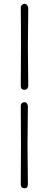

<svg xmlns="http://www.w3.org/2000/svg" viewBox="-20 -860 261 1026"><path d="M131 -817C131 -825 124 -840 111 -840C105 -840 91 -831 91 -823C92 -754 92 -679 92 -610C92 -542 91 -468 91 -400C91 -385 100 -380 110 -380C122 -380 131 -387 131 -404C131 -471 129 -541 129 -608C129 -674 131 -750 131 -817ZM129 -292C129 -300 124 -314 111 -314C105 -314 91 -310 91 -295C91 -226 92 -153 92 -84C92 -16 91 57 91 125C91 140 100 146 110 146C122 146 129 142 129 123C129 56 127 -15 127 -82C127 -148 129 -225 129 -292Z"/></svg>

Font: Life Savers
Style: Regular
Weight: 400
Designer: Pablo Impallari, Rodrigo Fuenzalida, Brenda Gallo
Foundry: Pablo Impallari, Rodrigo Fuenzalida, Brenda Gallo
Version: Version 3.000